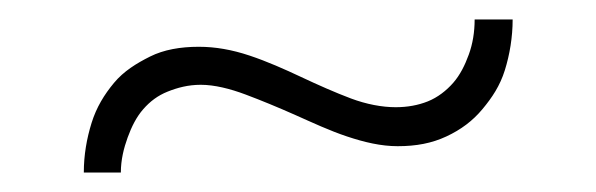

<svg xmlns="http://www.w3.org/2000/svg" viewBox="-20 -394 612 197"><path d="M386 -284C372 -284 356 -287 340 -293C324 -299 306 -307 289 -315C272 -323 254 -331 236 -337C218 -343 201 -346 184 -346C165 -346 148 -343 134 -336C120 -329 107 -321 97 -309C87 -297 79 -284 74 -268C69 -252 66 -235 66 -217H104C104 -230 107 -242 111 -253C115 -264 120 -274 127 -282C134 -290 142 -296 152 -300C162 -304 173 -307 186 -307C200 -307 216 -303 232 -297C248 -291 265 -284 283 -276C301 -268 318 -260 336 -254C354 -248 371 -244 388 -244C407 -244 423 -247 438 -254C453 -261 465 -270 475 -282C485 -294 493 -306 498 -322C503 -338 506 -356 506 -374H467C467 -361 465 -349 461 -338C457 -327 452 -317 445 -309C438 -301 429 -294 419 -290C409 -286 398 -284 386 -284Z"/></svg>

Font: SVN-Aleo
Style: Light
Weight: 300
Designer: Alessio Laiso
Version: Version 1.2.2